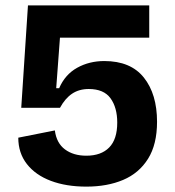

<svg xmlns="http://www.w3.org/2000/svg" viewBox="-20 -680 651 714"><path d="M301 14Q226 14 169 -7.5Q112 -29 80 -70Q48 -111 48 -168L184 -195Q190 -148 221.5 -124.5Q253 -101 301 -101Q356 -101 386 -131.5Q416 -162 416 -224Q416 -280 391 -314.5Q366 -349 310 -349Q274 -349 248 -331.5Q222 -314 203 -279H59L84 -660H535V-540H203L189 -352H200Q222 -403 267 -428Q312 -453 368 -453Q466 -453 515 -391.5Q564 -330 564 -227Q564 -143 530.5 -89.5Q497 -36 438 -11Q379 14 301 14Z"/></svg>

Font: Bricolage Grotesque 12pt Bricolage Grotesque 10pt Regular
Style: Bold
Weight: 700
Designer: Mathieu Triay
Foundry: Atelier Triay
Version: Version 1.001; ttfautohint (v1.8.4.7-5d5b);gftools[0.9.33.de